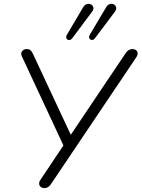

<svg xmlns="http://www.w3.org/2000/svg" viewBox="-20 -964 730 990"><path d="M209 6C223 6 233 -1 241 -12L683 -669C699 -692 685 -711 663 -711C649 -711 638 -704 630 -693L345 -269L151 -684C143 -701 136 -711 118 -711C96 -711 83 -693 93 -673L307 -214L188 -36C173 -14 187 6 209 6ZM352 -766 455 -904C480 -936 430 -963 409 -927L324 -783C313 -763 337 -747 352 -766ZM469 -766 572 -903C598 -936 549 -963 528 -928L442 -783C431 -764 455 -747 469 -766Z"/></svg>

Font: SN Pro Light
Style: Italic
Weight: 300
Italic angle: -8.99998°
Designer: Tobias Whetton
Foundry: Supernotes
Version: Version 1.001;Glyphs 3.2 (3249)